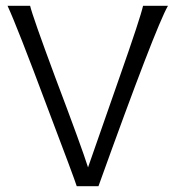

<svg xmlns="http://www.w3.org/2000/svg" viewBox="-20 -641 600 663"><path d="M474 -621H560Q517 -546 320 2H245Q237 -24 144 -269Q39 -550 6 -621H84Q92 -586 170 -376Q263 -130 284 -63Q302 -116 393 -375Q465 -580 474 -621Z"/></svg>

Font: GFS Neohellenic Rg
Style: Regular
Weight: 400
Designer: Takis Katsoulidis and George D. Matthiopoulos
Foundry: Takis Katsoulidis and George D. Matthiopoulos
Version: Version 1.0